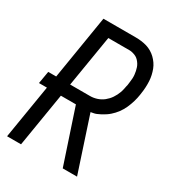

<svg xmlns="http://www.w3.org/2000/svg" viewBox="-178 -838 855 941"><g transform="rotate(30 250.0 -367.5)"><path d="M8 0 58 -304H13L25 -374H70L129 -735H310Q327 -735 343.5 -733Q360 -731 375 -726.5Q390 -722 403.5 -714Q417 -706 428 -695.5Q439 -685 448 -672Q457 -659 462.5 -644.5Q468 -630 471.5 -614.5Q475 -599 476 -582.5Q477 -566 476 -547Q475 -528 473 -517L471 -502Q468 -482 462 -461.5Q456 -441 447 -421Q438 -401 425 -383.5Q412 -366 395.5 -351.5Q379 -337 355.5 -324.5Q332 -312 319 -310L303 -307L404 0H323L222 -304H137L87 0ZM149 -374H261Q271 -374 280.5 -375.5Q290 -377 299.5 -380Q309 -383 318.5 -388Q328 -393 336 -399.5Q344 -406 351 -413.5Q358 -421 364 -430Q370 -439 374.5 -448Q379 -457 382.5 -466.5Q386 -476 388.5 -487.5Q391 -499 392 -505L394 -513Q395 -523 396.5 -533Q398 -543 398.5 -553Q399 -563 398 -573Q397 -583 395 -592.5Q393 -602 390 -611Q387 -620 382 -628Q377 -636 370.5 -643Q364 -650 356 -654.5Q348 -659 337 -662Q326 -665 319 -665H197Z"/></g></svg>

Font: Iosevka Term Oblique
Style: Regular
Weight: 400
Italic angle: -9°
Monospace: yes
Designer: Belleve Invis
Foundry: Belleve Invis
Version: Version 31.4.0